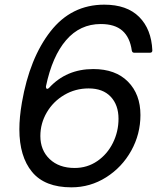

<svg xmlns="http://www.w3.org/2000/svg" viewBox="-20 -793 680 823"><path d="M63 -239Q63 -290 74 -354Q107 -544 196.5 -658.5Q286 -773 427 -773Q524 -773 576.5 -720.5Q629 -668 633 -577Q633 -567 623 -567H555Q547 -567 545 -576Q537 -633 504.5 -661.5Q472 -690 412 -690Q323 -690 263.5 -621Q204 -552 177 -423V-420Q177 -414 181 -412.5Q185 -411 190 -416Q264 -497 380 -497Q475 -497 528.5 -443Q582 -389 582 -300Q582 -218 542.5 -147Q503 -76 435 -33Q367 10 286 10Q172 10 117.5 -56Q63 -122 63 -239ZM488 -284Q488 -343 454.5 -378.5Q421 -414 360 -414Q303 -414 255.5 -386Q208 -358 180.5 -311Q153 -264 153 -210Q153 -149 193 -111Q233 -73 300 -73Q354 -73 397 -102.5Q440 -132 464 -180.5Q488 -229 488 -284Z"/></svg>

Font: Open Sauce Two
Style: Italic
Weight: 400
Italic angle: -10°
Designer: Alfredo Marco Pradil
Foundry: Creative Sauce Fz LLC
Version: Version 1.477